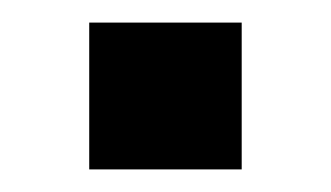

<svg xmlns="http://www.w3.org/2000/svg" viewBox="-20 -369 293 170"><path d="M59 -349H194V-219H59Z"/></svg>

Font: Mozilla Headline BETA SemiBold
Style: Regular
Weight: 600
Designer: Studio DRAMA
Foundry: Studio DRAMA
Version: Version 0.100